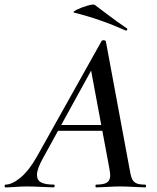

<svg xmlns="http://www.w3.org/2000/svg" viewBox="-58 -811 681 831"><path d="M-34 -12Q-6 -12 30.5 -42Q67 -72 101 -132L382 -634Q384 -637 390 -637Q393 -637 396 -636Q399 -635 400 -633L502 -84Q507 -53 512.5 -39Q518 -25 530.5 -18.5Q543 -12 570 -12Q574 -12 574 -6Q574 0 570 0Q555 0 521 -2Q485 -4 462 -4Q440 -4 406 -2Q374 0 359 0Q355 0 355 -6Q355 -12 359 -12Q391 -12 405 -21Q419 -30 419 -53Q419 -60 415 -84L333 -523L379 -583L130 -130Q102 -81 102 -54Q102 -31 120 -21.5Q138 -12 175 -12Q179 -12 178.5 -6Q178 0 174 0Q161 0 125 -2Q81 -4 58 -4Q37 -4 9 -2Q-19 0 -34 0Q-38 0 -38 -6Q-38 -12 -34 -12ZM194 -270H411L413 -245H179ZM264 -756Q253 -758 273.5 -768.5Q294 -779 320.5 -786.5Q347 -794 352 -790Q382 -768 397 -756Q458 -710 490 -689Q493 -688 493 -685Q493 -682 491 -680Q489 -678 486 -679Q374 -729 264 -756Z"/></svg>

Font: Cormorant Garamond SemiBold
Style: Italic
Weight: 600
Italic angle: -10°
Designer: Christian Thalmann (Catharsis Fonts)
Foundry: Catharsis Fonts
Version: Version 4.000